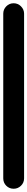

<svg xmlns="http://www.w3.org/2000/svg" viewBox="-20 -1160 168 1180"><path d="M0 -64H128V-1076H0ZM64 -128Q37 -128 18.5 -109Q0 -90 0 -64Q0 -37 18.5 -18.5Q37 0 64 0Q90 0 109 -18.5Q128 -37 128 -64Q128 -90 109 -109Q90 -128 64 -128ZM64 -1140Q37 -1140 18.5 -1121Q0 -1102 0 -1076Q0 -1049 18.5 -1030.5Q37 -1012 64 -1012Q90 -1012 109 -1030.5Q128 -1049 128 -1076Q128 -1102 109 -1121Q90 -1140 64 -1140Z"/></svg>

Font: Wavefont
Style: Bold
Weight: 700
Version: Version 3.004;gftools[0.9.33]